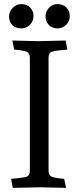

<svg xmlns="http://www.w3.org/2000/svg" viewBox="-20 -910 384 933"><path d="M201 -829Q201 -854 218 -872Q234 -890 260 -890Q286 -890 302 -874Q318 -858 319 -834Q320 -808 302 -790Q284 -772 259 -772Q234 -772 218 -788Q202 -804 201 -829ZM84 -890Q110 -890 126 -874Q142 -858 143 -834Q143 -808 126 -790Q109 -772 83 -772Q56 -772 40 -788Q24 -804 24 -829Q24 -854 42 -872Q60 -890 84 -890ZM40 -713 166 -710Q167 -710 299 -713L307 -669Q244 -664 230 -658Q216 -652 216 -630V-80Q216 -59 230 -52Q244 -45 292 -41L301 3L175 0Q174 0 42 3L34 -41Q97 -46 111 -52Q125 -58 125 -80V-630Q125 -651 111 -658Q97 -665 49 -669Z"/></svg>

Font: Lusitana
Style: Regular
Weight: 400
Designer: Ana Paula Megda
Foundry: Ana Paula Megda
Version: Version 1.001; ttfautohint (v1.4.1)